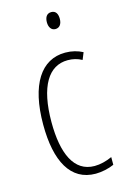

<svg xmlns="http://www.w3.org/2000/svg" viewBox="-114 -780 549 844"><g transform="rotate(-15 160.0 -358.5)"><path d="M208 -727C186 -727 178 -709 178 -688C178 -667 188 -650 207 -650C226 -650 237 -665 237 -689C237 -709 230 -727 208 -727ZM214 10C241 10 274 3 298 -8V-43C271 -31 244 -24 218 -24C124 -24 84 -117 84 -259C84 -422 136 -504 223 -504C246 -504 267 -499 287 -488L300 -520C277 -532 251 -539 221 -539C111 -539 46 -440 46 -258C46 -91 100 10 214 10Z"/></g></svg>

Font: Noto Sans Sinhala ExtraCondensed ExtraLight
Style: Regular
Weight: 200
Width: 2
Designer: Jelle Bosma - Monotype Design Team
Foundry: Monotype Imaging Inc.
Version: Version 2.006